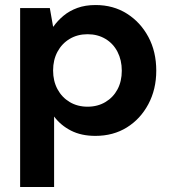

<svg xmlns="http://www.w3.org/2000/svg" viewBox="-20 -528 684 763"><path d="M60 215V-496H178L191 -422H192Q209 -446 232.5 -465.5Q256 -485 287.5 -496.5Q319 -508 360 -508Q430 -508 484 -474Q538 -440 569.5 -381.5Q601 -323 601 -247Q601 -173 569.5 -114Q538 -55 484 -21.5Q430 12 359 12Q303 12 262 -9Q221 -30 195 -65V215ZM328 -104Q368 -104 399 -122.5Q430 -141 447 -173Q464 -205 464 -247Q464 -289 447 -322Q430 -355 399 -373.5Q368 -392 328 -392Q288 -392 257 -373.5Q226 -355 208.5 -322.5Q191 -290 191 -248Q191 -206 208.5 -173.5Q226 -141 257 -122.5Q288 -104 328 -104Z"/></svg>

Font: DM Sans 28pt
Style: Bold
Weight: 700
Version: Version 4.004;gftools[0.9.30]